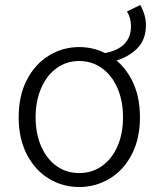

<svg xmlns="http://www.w3.org/2000/svg" viewBox="-20 -738 637 771"><path d="M506 -633Q506 -666 490 -692L543 -718Q554 -699 560 -678.5Q566 -658 566 -638Q566 -578 530.5 -543Q495 -508 441 -493L397 -524Q506 -543 506 -633ZM55 -267Q55 -354 88 -417.5Q121 -481 176.5 -515Q232 -549 298 -549Q364 -549 420 -515Q476 -481 509 -417.5Q542 -354 542 -267Q542 -181 509 -117.5Q476 -54 420 -20.5Q364 13 298 13Q232 13 176.5 -20.5Q121 -54 88 -117.5Q55 -181 55 -267ZM474 -267Q474 -333 451.5 -384.5Q429 -436 389 -464.5Q349 -493 298 -493Q247 -493 207.5 -464.5Q168 -436 145.5 -384.5Q123 -333 123 -267Q123 -201 145.5 -150Q168 -99 207.5 -71Q247 -43 298 -43Q349 -43 389 -71Q429 -99 451.5 -150Q474 -201 474 -267Z"/></svg>

Font: 寒蝉端黑体 Light
Style: Regular
Weight: 300
Designer: ChillDuanSans {Warren2060}; 
Source Han Sans {Ryoko NISHIZUKA 西塚涼子 (kana, bopomofo & ideographs); Paul D. Hunt (Latin, G
Foundry: ChillType&Adobe
Version: Version 1.300;Glyphs 3.3 (3306)